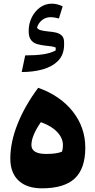

<svg xmlns="http://www.w3.org/2000/svg" viewBox="-20 -1023 523 1053"><path d="M210 9.8Q127 9.8 81.8 -32.7Q36.6 -75.2 36.6 -153.3Q36.6 -244.1 76.7 -344Q116.7 -443.8 189.5 -541.5Q310.5 -498.5 379.2 -411.4Q447.8 -324.2 447.8 -212.9Q447.8 -98.6 390.1 -44.4Q332.5 9.8 210 9.8ZM204.1 -353Q152.3 -278.3 152.3 -227.5Q152.3 -178.7 233.9 -178.7Q291 -178.7 320.3 -191.4Q325.2 -208 325.2 -226.6Q325.2 -265.6 293.7 -299.1Q262.2 -332.5 204.1 -353ZM303.2 -921.9Q288.6 -925.3 278.1 -927Q267.6 -928.7 256.3 -928.7Q231 -928.7 210.7 -912.8Q190.4 -897 183.1 -871.1Q188.5 -861.3 203.9 -857.2Q219.2 -853 243.2 -850.6Q265.1 -849.1 285.4 -844.7Q305.7 -840.3 318.6 -828.1Q331.5 -815.9 331.5 -791V-777.3Q331.1 -723.1 299.1 -690.2Q267.1 -657.2 214.6 -642.6Q162.1 -627.9 99.1 -627.9L118.2 -719.2Q176.3 -719.2 216.3 -725.1Q256.3 -731 285.2 -746.1L285.6 -762.2Q275.4 -766.6 261.7 -768.8Q248 -771 230.5 -772.5Q207.5 -774.9 186 -780.5Q164.6 -786.1 150.9 -802.5Q137.2 -818.8 137.2 -853.5Q137.2 -892.6 153.8 -926.8Q170.4 -960.9 199.2 -981.9Q228 -1002.9 264.6 -1002.9Q292.5 -1002.9 323.7 -988.3Z"/></svg>

Font: Pinar DS4 ExtraBold
Style: Regular
Weight: 800
Designer: Amin Abedi
Version: Version 3.000